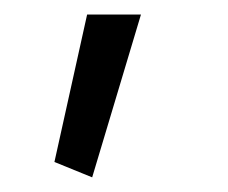

<svg xmlns="http://www.w3.org/2000/svg" viewBox="-20 -142 316 266"><path d="M100.7 -121.9 55.4 82.4 107.7 103.7 175.3 -121.9Z"/></svg>

Font: Estedad-FD VF
Style: Regular
Weight: 100
Designer: Amin Abedi
Version: Version 7.3